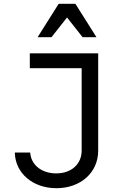

<svg xmlns="http://www.w3.org/2000/svg" viewBox="-20 -981 640 1011"><path d="M58 -178C60 -69 153 10 277 10C405 10 497 -73 497 -187V-700H137V-622H410V-188C410 -117 356 -68 276 -68C199 -68 143 -113 139 -178ZM178 -785H251L333 -889L415 -785H488L377 -961H289Z"/></svg>

Font: CommitMono
Style: 400Regular
Weight: 400
Monospace: yes
Designer: Eigil Nikolajsen
Foundry: Eigil Nikolajsen
Version: Version 1.143